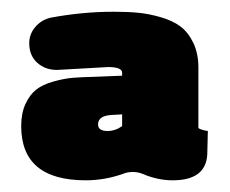

<svg xmlns="http://www.w3.org/2000/svg" viewBox="-20 -686 391 327"><path d="M273.9 -378.9Q248.5 -378.9 222.2 -390.1Q214.8 -393.1 206.1 -393.1Q197.3 -393.1 189.9 -390.1Q158.7 -378.9 126 -378.9Q16.1 -378.9 16.1 -471.2Q16.1 -493.2 23.4 -509Q30.8 -524.9 41.7 -533.4Q52.7 -542 70.8 -547.1Q88.9 -552.2 104 -553.5Q119.1 -554.7 141.1 -555.2L188 -557.1V-562Q188 -571.8 164.1 -571.8L77.1 -566.9Q57.1 -566.9 43.7 -578.9Q30.3 -590.8 29.8 -610.8Q29.3 -627 39.6 -639.4Q49.8 -651.9 65.9 -655.8Q120.1 -666 173.8 -666Q197.3 -666 215.3 -664.3Q233.4 -662.6 253.7 -656.7Q273.9 -650.9 287.1 -641.1Q300.3 -631.3 309.1 -613.3Q317.9 -595.2 317.9 -570.8V-467.8Q323.2 -464.4 334 -462.9L333 -422.9Q330.6 -378.9 273.9 -378.9ZM147 -474.1Q147 -462.9 163.1 -462.9Q176.3 -462.9 188 -471.2V-491.2L169.9 -490.2Q147 -488.8 147 -474.1Z"/></svg>

Font: Don José
Style: Regular
Weight: 900
Designer: Cristian Tournier
Version: Version 1.000